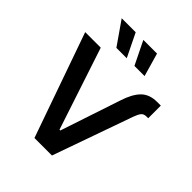

<svg xmlns="http://www.w3.org/2000/svg" viewBox="-259 -1111 1261 1261"><g transform="rotate(45 371.0 -480.5)"><path d="M504.6 -571.7Q531.2 -655.5 571.7 -696.4Q612.2 -737.2 683.2 -737.2H717V-620H701.7Q675.4 -620 663.5 -604Q651.6 -588.1 640.3 -556.8L443.2 0H280.5L24.5 -727.3H169L358.3 -154.8H365.8ZM242.5 -799 129.6 -961.3H259.6L338.8 -799ZM410.2 -799 330.6 -961.3H457.7L504.3 -799Z"/></g></svg>

Font: InterMG SemiBold
Style: Regular
Weight: 600
Designer: Rasmus Andersson
Foundry: rsms
Version: Version 3.019;December 26, 2023;FontCreator 15.0.0.2955 64-b